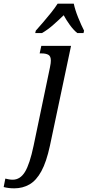

<svg xmlns="http://www.w3.org/2000/svg" viewBox="-147 -786 478 1046"><path d="M-69 240Q-101 240 -127 233L-118 187Q-110 189 -99 191Q-88 193 -78 193Q-37 193 -11 150.5Q15 108 36 8L125 -418Q128 -433 129 -441Q130 -449 130 -456Q130 -480 116.5 -487.5Q103 -495 80 -495H69L78 -536H240L125 8Q106 96 78.5 146.5Q51 197 14 218.5Q-23 240 -69 240ZM48 -619Q65 -638 87.5 -664Q110 -690 131.5 -717Q153 -744 167 -766H255Q262 -732 279 -690Q296 -648 311 -619L308 -606H274Q253 -623 233.5 -650Q214 -677 200 -703Q172 -676 142.5 -650Q113 -624 82 -606H45Z"/></svg>

Font: Noto Serif Condensed
Style: Italic
Weight: 400
Width: 3
Italic angle: -12°
Designer: Monotype Design Team
Foundry: Monotype Imaging Inc.
Version: Version 2.014; ttfautohint (v1.8.4.7-5d5b)